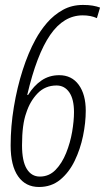

<svg xmlns="http://www.w3.org/2000/svg" viewBox="-20 -744 423 774"><path d="M137.2 9.8Q83 9.8 53 -33.2Q22.9 -76.2 22.9 -157.7Q22.9 -234.4 35.9 -312.7Q48.8 -391.1 71.5 -461.7Q94.2 -532.2 123 -584.5Q142.1 -620.1 169.4 -651.9Q196.8 -683.6 232.9 -703.9Q269 -724.1 314.5 -724.1Q337.4 -724.1 354 -721.2Q370.6 -718.3 383.3 -713.4L370.6 -670.9Q346.2 -682.1 313.5 -682.1Q236.8 -682.1 182.4 -603.3Q127.9 -524.4 89.8 -361.3H93.3Q115.7 -397.9 147 -419.4Q178.2 -440.9 218.8 -440.9Q269 -440.9 297.4 -402.1Q325.7 -363.3 325.7 -297.4Q325.7 -249.5 314.7 -196Q303.7 -142.6 281 -95.7Q258.3 -48.8 222.7 -19.5Q187 9.8 137.2 9.8ZM140.6 -32.2Q177.7 -32.2 203.9 -59.1Q230 -85.9 246.6 -127.2Q263.2 -168.5 270.8 -212.6Q278.3 -256.8 278.3 -292Q278.3 -344.2 259.3 -371.8Q240.2 -399.4 208 -399.4Q162.1 -399.4 131.3 -367.4Q100.6 -335.4 85.9 -289.1Q68.8 -242.7 68.8 -158.2Q68.8 -94.2 87.9 -63.2Q106.9 -32.2 140.6 -32.2Z"/></svg>

Font: Open Sans Condensed Light
Style: Italic
Weight: 300
Width: 3
Italic angle: -12°
Designer: Monotype Design Team
Foundry: Monotype Imaging Inc.
Version: Version 3.000; ttfautohint (v1.8.4)